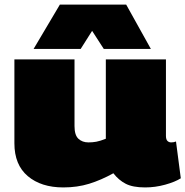

<svg xmlns="http://www.w3.org/2000/svg" viewBox="-20 -810 811 840"><path d="M257 10Q160 10 101.5 -39.5Q43 -89 43 -183V-550H306V-258Q306 -219 323 -203Q340 -187 367 -187Q385 -187 401.5 -190Q418 -193 443 -203V-550H706V-216Q706 -200 712.5 -193.5Q719 -187 729 -187Q741 -187 750 -191L771 -30Q746 -14 702.5 -2Q659 10 615 10Q561 10 530 -6Q499 -22 476 -52Q422 -22 370 -6Q318 10 257 10ZM127 -596 242 -790H532L640 -596H434L383 -675L333 -596Z"/></svg>

Font: Georama Expanded Black
Style: Regular
Weight: 900
Width: 7
Designer: Jean-Baptiste Levee
Foundry: Production Type
Version: Version 1.000